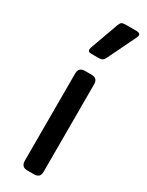

<svg xmlns="http://www.w3.org/2000/svg" viewBox="-195 -766 615 801"><g transform="rotate(30 112.0 -366.0)"><path d="M72 -567Q72 -569 74 -577L123 -713Q127 -724 132.5 -728Q138 -732 152 -732H203Q222 -732 222 -720Q222 -718 218 -708L152 -572Q147 -562 140.5 -558.5Q134 -555 121 -555H87Q72 -555 72 -567ZM71 -30V-450Q71 -480 101 -480H132Q148 -480 155 -472.5Q162 -465 162 -450V-30Q162 -15 155 -7.5Q148 0 132 0H101Q71 0 71 -30Z"/></g></svg>

Font: Mitr Light
Style: Regular
Weight: 300
Designer: Thanarat Vachiruckul
Foundry: Cadson Demak
Version: Version 1.002